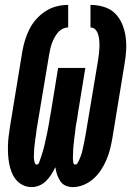

<svg xmlns="http://www.w3.org/2000/svg" viewBox="-20 -755 540 783"><path d="M277 8Q261 8 247.5 2Q234 -4 226 -16Q218 -28 213 -42.5Q208 -57 206 -72Q206 -72 206 -72Q206 -72 205 -72Q198 -57 189 -43Q180 -29 168 -17Q156 -5 140.5 1.5Q125 8 109 8Q90 8 73.5 0Q57 -8 45.5 -22Q34 -36 27.5 -52.5Q21 -69 17.5 -87.5Q14 -106 13 -124.5Q12 -143 12.5 -162.5Q13 -182 15.5 -201Q18 -220 21 -240L71 -545Q75 -568 82 -591Q89 -614 100 -636Q111 -658 128 -677Q145 -696 166 -709.5Q187 -723 210.5 -729Q234 -735 258 -735V-643Q246 -643 234.5 -637Q223 -631 215 -621Q207 -611 201 -599.5Q195 -588 191 -576.5Q187 -565 184.5 -553Q182 -541 180 -530L129 -225Q128 -218 127.5 -212Q127 -206 126 -200Q125 -194 124 -188Q123 -182 122.5 -175.5Q122 -169 121 -163Q120 -157 119.5 -151Q119 -145 119 -139Q119 -133 118.5 -126.5Q118 -120 118 -114Q118 -108 119 -102Q120 -96 122 -90Q124 -84 130 -84Q137 -84 139.5 -92Q142 -100 144.5 -106.5Q147 -113 149 -119.5Q151 -126 153 -132.5Q155 -139 157 -146Q159 -153 160.5 -159.5Q162 -166 163.5 -173Q165 -180 166.5 -186.5Q168 -193 169.5 -200Q171 -207 172.5 -213.5Q174 -220 175 -226.5Q176 -233 177.5 -240Q179 -247 180 -253.5Q181 -260 182 -267Q183 -274 184.5 -280.5Q186 -287 187 -294L217 -478H328L298 -294Q297 -287 296 -280.5Q295 -274 294 -267Q293 -260 291.5 -253.5Q290 -247 289 -240Q288 -233 287.5 -226.5Q287 -220 286 -213Q285 -206 284 -199.5Q283 -193 282.5 -186Q282 -179 281 -172.5Q280 -166 279.5 -159Q279 -152 278.5 -145.5Q278 -139 278 -132Q278 -125 277.5 -118.5Q277 -112 277.5 -105.5Q278 -99 279 -91.5Q280 -84 287 -84Q293 -84 296 -89.5Q299 -95 301.5 -100Q304 -105 306 -110Q308 -115 310 -120.5Q312 -126 313.5 -131Q315 -136 316 -141.5Q317 -147 318.5 -152.5Q320 -158 321 -163Q322 -168 323 -173.5Q324 -179 325 -184Q326 -189 327 -194.5Q328 -200 329 -205L380 -510Q382 -523 383.5 -536Q385 -549 385.5 -562Q386 -575 385 -587.5Q384 -600 381 -612Q378 -624 370 -633.5Q362 -643 349 -643V-735Q377 -735 403.5 -727Q430 -719 448.5 -701Q467 -683 477.5 -658.5Q488 -634 492 -607Q496 -580 494.5 -551.5Q493 -523 488 -495L438 -190Q434 -168 428.5 -146Q423 -124 414 -103Q405 -82 392 -62Q379 -42 361 -26Q343 -10 321 -1Q299 8 277 8Z"/></svg>

Font: Iosevka Slab Heavy Oblique
Style: Regular
Weight: 900
Italic angle: -9°
Monospace: yes
Designer: Belleve Invis
Foundry: Belleve Invis
Version: Version 11.1.1; ttfautohint (v1.8.3)